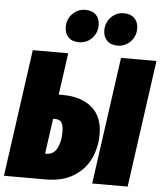

<svg xmlns="http://www.w3.org/2000/svg" viewBox="-70 -994 896 1047"><g transform="rotate(5 378.0 -470.0)"><path d="M491 -270Q491 -200 463 -139Q435 -78 374 -39Q313 0 221 0H-9L88 -696H282L250 -467H271Q373 -467 432 -417Q491 -367 491 -270ZM571 -696H765L668 0H474ZM288 -264Q288 -300 278 -316.5Q268 -333 242 -333H231L204 -140H212Q250 -140 269 -175.5Q288 -211 288 -264ZM256 -838Q256 -881 285 -910.5Q314 -940 355 -940Q393 -940 413.5 -919Q434 -898 434 -863Q434 -820 405 -790.5Q376 -761 334 -761Q297 -761 276.5 -782Q256 -803 256 -838ZM467 -838Q467 -881 496 -910.5Q525 -940 566 -940Q603 -940 624 -919Q645 -898 645 -863Q645 -820 616 -790.5Q587 -761 546 -761Q509 -761 488 -782Q467 -803 467 -838Z"/></g></svg>

Font: Fira Sans Extra Condensed Black
Style: Italic
Weight: 900
Width: 3
Italic angle: -8°
Designer: Carrois Corporate & Edenspiekermann AG
Foundry: Carrois Corporate GbR & Edenspiekermann AG
Version: Version 4.203